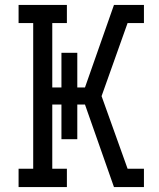

<svg xmlns="http://www.w3.org/2000/svg" viewBox="-20 -755 640 775"><path d="M55 0V-74H114V-662H55V-735H250V-662H191V-402H228V-542H292V-402H323L440 -735H561V-662H495L390 -367L495 -74H561V0H440L323 -333H292V-193H228V-333H191V-74H250V0Z"/></svg>

Font: Iosevka Etoile
Style: Regular
Weight: 400
Designer: Belleve Invis
Foundry: Belleve Invis
Version: Version 33.2.4